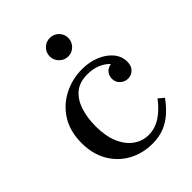

<svg xmlns="http://www.w3.org/2000/svg" viewBox="-201 -792 907 907"><g transform="rotate(-45 252.5 -338.5)"><path d="M282 10Q217 10 163.5 -19Q110 -48 78.5 -102Q47 -156 47 -229Q47 -307 81 -361.5Q115 -416 172 -445.5Q229 -475 296 -475Q344 -475 384 -458.5Q424 -442 448 -413.5Q472 -385 472 -348Q472 -321 456.5 -305Q441 -289 418 -289Q396 -289 379.5 -304.5Q363 -320 363 -343Q363 -360 373 -375Q383 -390 409 -396Q389 -417 360.5 -428.5Q332 -440 296 -440Q243 -440 211.5 -413.5Q180 -387 165 -341Q150 -295 150 -238Q150 -173 169.5 -127Q189 -81 223 -56.5Q257 -32 299 -32Q342 -32 380 -57Q418 -82 450 -125L477 -102Q453 -69 425.5 -44Q398 -19 363 -4.5Q328 10 282 10ZM292 -563Q267 -563 248.5 -581.5Q230 -600 230 -625Q230 -651 248.5 -669Q267 -687 292 -687Q318 -687 336 -669Q354 -651 354 -625Q354 -600 336 -581.5Q318 -563 292 -563Z"/></g></svg>

Font: Brygada 1918 Medium
Style: Regular
Weight: 500
Designer: Mateusz Machalski | Borys Kosmynka | Przemek Hoffer
Foundry: NIEPODLEGLA 2018
Version: Version 3.006